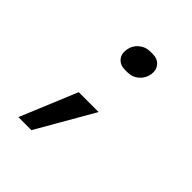

<svg xmlns="http://www.w3.org/2000/svg" viewBox="-195 -695 990 990"><g transform="rotate(45 300.0 -200.0)"><path d="M310 -401Q275 -401 256 -423.5Q237 -446 243 -481Q248 -515 274.5 -537.5Q301 -560 335 -560H355Q389 -560 408 -537.5Q427 -515 422 -481Q416 -446 390 -423.5Q364 -401 330 -401ZM94 160 223 -151H368L189 160Z"/></g></svg>

Font: NKDuy Mono SemiBold
Style: Italic
Weight: 600
Italic angle: -9°
Monospace: yes
Designer: NKDuy
Foundry: NKDuy
Version: Version 2.251; ttfautohint (v1.8.4.7-5d5b)